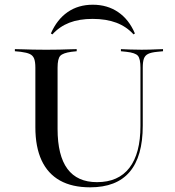

<svg xmlns="http://www.w3.org/2000/svg" viewBox="-20 -778 736 809"><path d="M129 -369.4V-492.7Q129 -517.7 123.8 -531Q118.5 -544.4 105.6 -550.4Q92.7 -556.5 67.7 -559.7L42.7 -562.1V-571Q58.1 -571 77 -570.2Q96 -569.4 118.5 -569Q141.1 -568.5 166.1 -568.5H175.8H183.9Q208.9 -568.5 230.6 -569Q252.4 -569.4 270.6 -570.2Q288.7 -571 303.2 -571V-562.1L280.6 -559.7Q245.2 -554.8 233.9 -542.7Q222.6 -530.6 222.6 -492.7V-369.4ZM359.7 11.3Q283.9 11.3 232.7 -17.3Q181.5 -46 155.2 -102.4Q129 -158.9 129 -241.9V-369.4H222.6V-234.7Q222.6 -122.6 264.1 -66.5Q305.6 -10.5 388.7 -10.5Q479 -10.5 525.4 -71Q571.8 -131.5 571.8 -247.6V-369.4H581.5V-248.4Q581.5 -118.5 526.2 -53.6Q471 11.3 359.7 11.3ZM571.8 -369.4V-492.7Q571.8 -530.6 560.9 -543.1Q550 -555.6 512.9 -559.7L489.5 -562.1V-571Q506.5 -570.2 528.2 -569.4Q550 -568.5 576.6 -568.5Q594.4 -568.5 610.9 -569Q627.4 -569.4 641.5 -570.2Q655.6 -571 666.9 -571V-562.1L642.7 -559.7Q616.9 -557.3 604 -550.8Q591.1 -544.4 586.3 -531Q581.5 -517.7 581.5 -492.7V-369.4ZM371 -758.1Q432.3 -758.1 477.8 -727Q523.4 -696 548.4 -637.1L542.7 -633.1Q512.9 -666.1 470.2 -682.3Q427.4 -698.4 370.2 -698.4Q313.7 -698.4 272.2 -682.3Q230.6 -666.1 200.8 -633.1L194.4 -637.1Q220.2 -696 264.9 -727Q309.7 -758.1 371 -758.1Z"/></svg>

Font: Playfair 144pt SemiExpanded Medium
Style: Regular
Weight: 500
Width: 6
Designer: Claus Eggers Sørensen
Foundry: Claus Eggers Sørensen
Version: Version 2.203